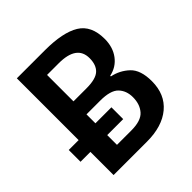

<svg xmlns="http://www.w3.org/2000/svg" viewBox="-189 -858 1002 1002"><g transform="rotate(-45 311.5 -357.0)"><path d="M85 0H331Q444 0 508.5 -54Q573 -108 573 -205Q573 -288 533 -325.5Q493 -363 439 -374V-379Q492 -390 523.5 -432Q555 -474 555 -535Q555 -634 489.5 -674Q424 -714 292 -714H85V-258H12V-171H85ZM209 -420V-615H295Q428 -615 428 -520Q428 -470 401 -445Q374 -420 305 -420ZM209 -99V-171H327V-258H209V-324H310Q386 -324 415 -294Q444 -264 444 -216Q444 -164 415.5 -131.5Q387 -99 315 -99Z"/></g></svg>

Font: Noto Sans Display Medium
Style: Regular
Weight: 500
Designer: Monotype Design Team
Foundry: Monotype Imaging Inc.
Version: Version 1.900